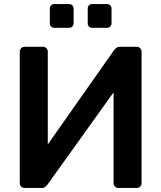

<svg xmlns="http://www.w3.org/2000/svg" viewBox="-20 -932 800 952"><path d="M102 0Q92 0 85 -7Q78 -14 78 -25V-675Q78 -686 85 -693Q92 -700 103 -700H193Q203 -700 210 -693Q217 -686 217 -675V-216L546 -684Q550 -689 557 -694.5Q564 -700 575 -700H658Q668 -700 675 -693Q682 -686 682 -675V-24Q682 -14 675 -7Q668 0 658 0H568Q557 0 550 -7Q543 -14 543 -24V-474L215 -16Q211 -11 204.5 -5.5Q198 0 186 0ZM437 -794Q427 -794 421 -800.5Q415 -807 415 -816V-889Q415 -899 421 -905.5Q427 -912 437 -912H510Q520 -912 526.5 -905.5Q533 -899 533 -889V-816Q533 -807 526.5 -800.5Q520 -794 510 -794ZM249 -794Q240 -794 233.5 -800.5Q227 -807 227 -816V-889Q227 -899 233.5 -905.5Q240 -912 249 -912H322Q332 -912 338.5 -905.5Q345 -899 345 -889V-816Q345 -807 338.5 -800.5Q332 -794 322 -794Z"/></svg>

Font: Rubik Medium
Style: Regular
Weight: 500
Designer: Hubert and Fischer
Foundry: Hubert and Fischer
Version: Version 2.300; ttfautohint (v1.8.4.7-5d5b);gftools[0.9.30]